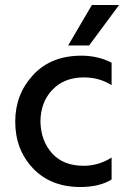

<svg xmlns="http://www.w3.org/2000/svg" viewBox="-20 -739 511 769"><path d="M427 -20Q378 10 302 10Q183 10 112 -65Q41 -140 41 -252Q41 -361 112.5 -438.5Q184 -516 306 -516Q372 -516 427 -488V-398Q378 -429 316 -429Q237 -429 189.5 -379Q142 -329 142 -251Q144 -174 189 -124.5Q234 -75 315 -75Q375 -75 427 -108ZM337 -557H253L348 -719H457Z"/></svg>

Font: Hind Vadodara Medium
Style: Regular
Weight: 500
Designer: Hitesh Malaviya
Foundry: Indian Type Foundry
Version: Version 1.001;PS 1.0;hotconv 1.0.86;makeotf.lib2.5.63406; tt